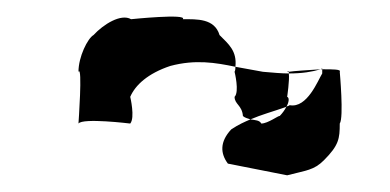

<svg xmlns="http://www.w3.org/2000/svg" viewBox="-20 -566 467 230"><path d="M74 -418C79 -425 136 -418 136 -418C142 -425 136 -450 136 -450C142 -464 157 -478 184 -487C214 -495 238 -491 262 -486C264 -505 254 -513 243 -524C237 -544 216 -543 199 -543C205 -550 137 -543 137 -543C125 -550 104 -537 92 -524C85 -520 74 -498 74 -480C79 -488 74 -418 74 -418ZM253 -370 324 -356C347 -362 356 -362 368 -374C386 -392 387 -400 387 -418C392 -425 387 -480 387 -480C389 -483 379 -483 366 -483V-478C361 -470 348 -436 327 -440C326 -439 324 -439 323 -438C321 -434 318 -430 315 -427C314 -428 301 -418 293 -418C291 -422 286 -422 280 -423C273 -420 266 -417 257 -411C243 -396 244 -382 253 -370ZM261 -450C267 -456 261 -480 261 -480C262 -482 262 -484 262 -486L295 -480C307 -479 317 -478 326 -478C327 -470 324 -450 324 -450C327 -449 326 -443 323 -438C306 -432 294 -429 280 -423C277 -424 273 -425 271 -427C270 -440 261 -441 261 -450ZM324 -480C325 -481 326 -481 326 -480C326 -480 324 -480 324 -480ZM326 -478C342 -478 354 -480 364 -483C349 -482 332 -481 326 -480ZM364 -483C365 -483 365 -484 366 -484C366 -484 366 -483 366 -483Z"/></svg>

Font: bitstorm
Style: suext
Weight: 400
Version: Version 0.2